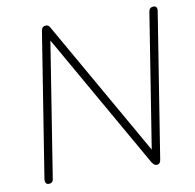

<svg xmlns="http://www.w3.org/2000/svg" viewBox="-80 -792 892 880"><g transform="rotate(-10 366.0 -352.5)"><path d="M77 6Q68 6 64 -0.5Q60 -7 61 -18L168 -691Q170 -702 175.5 -706.5Q181 -711 189 -711Q197 -711 201.5 -707.5Q206 -704 210 -696L583 -42H565L668 -691Q671 -711 691 -711Q700 -711 704 -704.5Q708 -698 706 -687L599 -14Q596 6 580 6Q572 6 567.5 2Q563 -2 558 -9L185 -663H202L99 -14Q98 -4 92.5 1Q87 6 77 6Z"/></g></svg>

Font: Nunito Variable Extra Light
Style: Italic
Weight: 200
Italic angle: -9°
Designer: Vernon Adams
Foundry: Vernon Adams
Version: Version 3.602